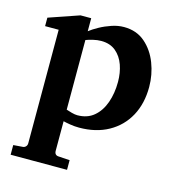

<svg xmlns="http://www.w3.org/2000/svg" viewBox="-99 -554 741 814"><g transform="rotate(15 271.5 -146.5)"><path d="M514.6 -251.5Q514.6 -178.7 484.9 -124Q455.1 -69.3 400.4 -38.8Q345.7 -8.3 271.5 -8.3Q252 -8.3 232.4 -11.5Q212.9 -14.6 201.7 -17.6V111.8Q201.7 132.3 221.7 132.3L269 135.3V177.7H21.5V135.3L61 132.3Q69.3 132.3 75.2 126.5Q81.1 120.6 81.1 111.8V-386.7H21.5V-423.8L154.8 -469.7H201.7V-412.6Q217.3 -424.8 241.2 -438Q265.1 -451.2 292.5 -460.4Q319.8 -469.7 346.2 -469.7Q401.4 -469.7 438.7 -437.5Q476.1 -405.3 495.4 -355.2Q514.6 -305.2 514.6 -251.5ZM381.3 -238.3Q381.3 -277.8 369.4 -311.8Q357.4 -345.7 332.3 -366.7Q307.1 -387.7 268.1 -387.7Q251 -387.7 231.9 -383.1Q212.9 -378.4 201.7 -374V-68.4Q211.4 -64.9 226.1 -61Q240.7 -57.1 251 -57.1Q294.4 -57.1 323.2 -81.3Q352.1 -105.5 366.7 -146.7Q381.3 -188 381.3 -238.3Z"/></g></svg>

Font: Annapurna SIL
Style: Bold
Weight: 700
Designer: Peter Martin, Annie Olsen
Foundry: SIL International
Version: Version 2.000